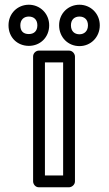

<svg xmlns="http://www.w3.org/2000/svg" viewBox="-20 -767 463 812"><path d="M247 -25H170V-503H247ZM272 25C283 25 297 15 297 0V-528C297 -539 287 -553 272 -553H144C133 -553 120 -543 120 -528V0C120 11 129 25 144 25ZM102 -623C79 -623 66 -635 66 -660C66 -684 81 -697 102 -697C123 -697 138 -684 138 -660C138 -635 123 -623 102 -623ZM102 -573C150 -573 188 -609 188 -660C188 -710 149 -747 102 -747C55 -747 16 -711 16 -660C16 -608 54 -573 102 -573ZM316 -622C295 -622 280 -635 280 -660C280 -684 295 -697 316 -697C337 -697 352 -684 352 -660C352 -635 336 -622 316 -622ZM316 -572C364 -572 402 -610 402 -660C402 -710 363 -747 316 -747C269 -747 230 -711 230 -660C230 -609 268 -572 316 -572Z"/></svg>

Font: Asimov
Style: NarOu
Weight: 500
Designer: Google
Version: Version 2.000980; 2014